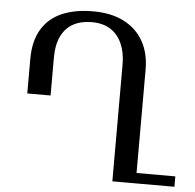

<svg xmlns="http://www.w3.org/2000/svg" viewBox="-52 -776 843 829"><g transform="rotate(5 369.5 -362.0)"><path d="M547 0V-45H734V0ZM318 -724Q398 -724 453 -695.5Q508 -667 537 -615.5Q566 -564 566 -493V0H465V-507Q465 -558 448 -596.5Q431 -635 398.5 -656Q366 -677 317 -677Q270 -677 236.5 -658.5Q203 -640 185 -603Q167 -566 167 -511V-346H66V-495Q66 -573 96.5 -624Q127 -675 183.5 -699.5Q240 -724 318 -724Z"/></g></svg>

Font: Noto Serif Armenian
Style: Regular
Weight: 400
Designer: Monotype Design Team
Foundry: Monotype Imaging Inc.
Version: Version 2.007